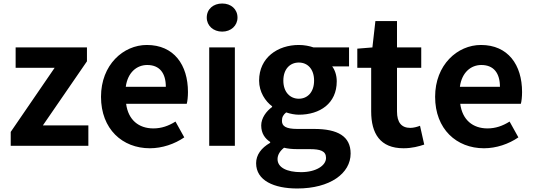

<svg xmlns="http://www.w3.org/2000/svg" viewBox="-20 -830 3034 1093"><path d="M41 0H483V-116H224L475 -481V-560H69V-444H291L41 -79Z M833 14C903 14 974 -10 1029 -48L979 -138C939 -113 899 -99 853 -99C770 -99 710 -147 698 -239H1043C1047 -252 1050 -279 1050 -306C1050 -461 970 -574 816 -574C682 -574 555 -461 555 -279C555 -95 677 14 833 14ZM696 -336C707 -418 759 -460 818 -460C890 -460 924 -412 924 -336Z M1171 0H1317V-560H1171ZM1245 -650C1295 -650 1332 -684 1332 -730C1332 -778 1295 -810 1245 -810C1194 -810 1157 -778 1157 -730C1157 -684 1194 -650 1245 -650Z M1672 243C1859 243 1976 157 1976 44C1976 -54 1903 -96 1768 -96H1673C1607 -96 1585 -112 1585 -142C1585 -164 1593 -177 1609 -190C1633 -182 1659 -177 1681 -177C1801 -177 1897 -241 1897 -367C1897 -402 1886 -433 1871 -452H1967V-560H1765C1742 -568 1712 -574 1681 -574C1562 -574 1455 -503 1455 -371C1455 -306 1491 -253 1529 -225V-221C1496 -197 1467 -158 1467 -116C1467 -70 1489 -41 1518 -22V-17C1467 12 1438 52 1438 99C1438 198 1540 243 1672 243ZM1681 -268C1632 -268 1593 -305 1593 -371C1593 -437 1631 -474 1681 -474C1731 -474 1768 -437 1768 -371C1768 -305 1730 -268 1681 -268ZM1694 150C1612 150 1560 123 1560 76C1560 53 1572 31 1597 11C1617 16 1641 19 1675 19H1743C1803 19 1836 29 1836 69C1836 113 1778 150 1694 150Z M2277 14C2326 14 2365 3 2395 -7L2371 -114C2356 -108 2334 -102 2316 -102C2266 -102 2240 -132 2240 -196V-444H2378V-560H2240V-710H2117L2100 -560L2014 -553V-444H2093V-196C2093 -70 2144 14 2277 14Z M2735 14C2805 14 2876 -10 2931 -48L2881 -138C2841 -113 2801 -99 2755 -99C2672 -99 2612 -147 2600 -239H2945C2949 -252 2952 -279 2952 -306C2952 -461 2872 -574 2718 -574C2584 -574 2457 -461 2457 -279C2457 -95 2579 14 2735 14ZM2598 -336C2609 -418 2661 -460 2720 -460C2792 -460 2826 -412 2826 -336Z"/></svg>

Font: Noto Sans CJK JP Bold
Style: Regular
Weight: 700
Designer: Ryoko NISHIZUKA (kana & ideographs); Paul D. Hunt (Latin, Greek & Cyrillic); Wenlong ZHANG (bopomofo); Sandoll Communica
Foundry: Adobe Systems Incorporated
Version: Version 1.004;PS 1.004;hotconv 1.0.82;makeotf.lib2.5.63406